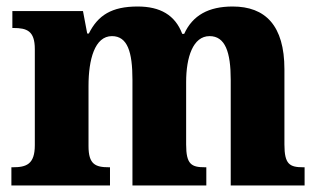

<svg xmlns="http://www.w3.org/2000/svg" viewBox="-20 -570 979 590"><path d="M15 0H318V-56H315C273 -56 252 -65 252 -121V-306C252 -387 271 -459 324 -459C372 -459 387 -410 387 -325V0H614V-56H610C568 -56 552 -65 552 -126V-318C552 -394 573 -459 624 -459C672 -459 689 -410 689 -325V0H916V-56H912C870 -56 854 -65 854 -126V-357C854 -492 795 -550 695 -550C621 -550 572 -523 546 -466H540C518 -524 472 -550 403 -550C323 -550 281 -523 253 -467H248L235 -536H18V-484H21C63 -484 87 -475 87 -419V-124C87 -65 61 -56 19 -56H15Z"/></svg>

Font: Noto Serif Tamil SemiCondensed ExtraBold
Style: Regular
Weight: 800
Width: 4
Designer: Indian Type Foundry, Tom Grace, and the Monotype Design Team
Foundry: Monotype Imaging Inc.
Version: Version 2.004